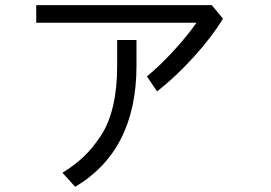

<svg xmlns="http://www.w3.org/2000/svg" viewBox="-20 -679 1040 737"><path d="M119.1 -591.8V-659.2H793L835.9 -607.4Q794.9 -539.1 725.1 -461.9Q655.3 -384.8 583 -328.1L543.9 -385.7Q591.8 -424.8 644.5 -481.9Q697.3 -539.1 734.4 -591.8ZM219.7 -15.6Q266.6 -44.9 300.3 -76.7Q334 -108.4 365.7 -155.8Q397.5 -203.1 413.6 -271Q429.7 -338.9 429.7 -424.8V-525.4H503.9V-426.8Q503.9 -101.6 268.6 38.1Z"/></svg>

Font: Gothic A1
Style: Regular
Weight: 400
Designer: HanYang I&C Co.,Ltd.
Foundry: HanYang I&C Co.,Ltd.
Version: Version 2.50